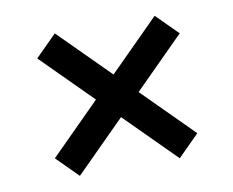

<svg xmlns="http://www.w3.org/2000/svg" viewBox="-56 -604 688 568"><g transform="rotate(-10 288.0 -320.0)"><path d="M441 -106 77 -470 141 -534 505 -170ZM77 -170 441 -534 505 -470 141 -106Z"/></g></svg>

Font: Murecho Thin SemiBold
Style: Regular
Weight: 600
Version: Version 1.010